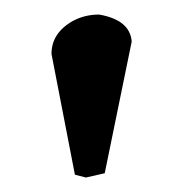

<svg xmlns="http://www.w3.org/2000/svg" viewBox="-20 -665 255 264"><path d="M98.1 -420.9 83 -424.8Q83 -424.8 50.8 -590.8Q50.8 -620.1 81.1 -636.7Q97.2 -645 116.2 -645Q158.7 -637.7 161.1 -607.9L124 -426.8Z"/></svg>

Font: Linux Libertine O
Style: Semibold
Weight: 700
Designer: Philipp H. Poll
Foundry: Philipp H. Poll
Version: Version 5.0.0